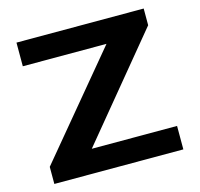

<svg xmlns="http://www.w3.org/2000/svg" viewBox="-104 -822 970 933"><g transform="rotate(-15 381.5 -355.5)"><path d="M277 -118 697 -627V-711H57V-592H478L57 -86V0H706V-118Z"/></g></svg>

Font: Asimov
Style: XWid
Weight: 500
Designer: Google
Version: Version 2.000980; 2014